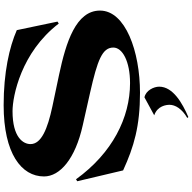

<svg xmlns="http://www.w3.org/2000/svg" viewBox="-20 -760 1079 1080"><g transform="rotate(-90 520.0 -220.5)"><path d="M67 -513C67 -423 166 -337 355 -295L537 -254C723 -212 792 -185 792 -123C792 -72 715 -29 592 -29C398 -29 199 -128 51 -333L40 -326L101 -68C234 -7 350 27 538 27C770 27 1000 -55 1000 -198C1000 -333 823 -389 640 -428L460 -466C334 -493 249 -528 249 -589C249 -629 285 -690 434 -690C518 -690 765 -642 927 -430L938 -437L890 -666C794 -708 652 -740 468 -740C196 -740 67 -640 67 -513ZM396 293 401 299C478 266 572 213 572 135C572 105 551 60 512 52L411 107C464 125 470 175 470 193C470 225 448 263 396 293Z"/></g></svg>

Font: Coconat
Style: Bold
Weight: 900
Width: 8
Designer: Sara Lavazza
Foundry: Collletttivo
Version: Version 1.000;Glyphs 3.2 (3217)